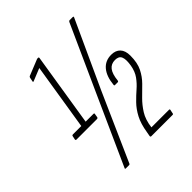

<svg xmlns="http://www.w3.org/2000/svg" viewBox="-198 -793 931 931"><g transform="rotate(-45 267.5 -327.5)"><path d="M52 -245Q45 -245 46 -251L50 -270Q51 -275 57 -275H114L169 -618L105 -592Q98 -589 100 -596L104 -616Q105 -621 109 -623L191 -656Q193 -657 194.5 -657Q196 -657 197 -657H200Q205 -657 204 -651L144 -275H197Q204 -275 202 -269L199 -251Q198 -245 191 -245ZM121 23Q115 23 119 16L279 -339L430 -673Q433 -678 437 -678H458Q460 -678 462 -677Q464 -676 462 -672L305 -330L150 19Q149 23 143 23ZM319 0Q314 0 314 -6L318 -28Q326 -79 343.5 -112Q361 -145 384 -168.5Q407 -192 429 -211Q451 -230 468 -253.5Q485 -277 491 -311L492 -318Q497 -351 489.5 -368.5Q482 -386 456 -386Q429 -386 414 -366.5Q399 -347 395 -306Q394 -300 389 -300H370Q365 -300 366 -306Q371 -359 395.5 -388Q420 -417 461 -417Q491 -417 507.5 -399.5Q524 -382 524 -348Q524 -299 508 -267Q492 -235 468 -211Q444 -187 419.5 -163Q395 -139 375.5 -108Q356 -77 350 -30H470Q476 -30 475 -25L471 -6Q471 0 465 0Z"/></g></svg>

Font: Sofia Sans Extra Condensed ExtraLight
Style: Italic
Weight: 250
Italic angle: -9°
Version: Version 4.100